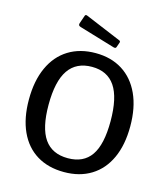

<svg xmlns="http://www.w3.org/2000/svg" viewBox="-137 -1071 1042 1188"><g transform="rotate(15 383.5 -477.0)"><path d="M59 -368Q59 -488 98.5 -574.5Q138 -661 211.5 -706.5Q285 -752 385 -752Q484 -752 556.5 -706.5Q629 -661 668.5 -575Q708 -489 708 -369Q708 -250 669 -165Q630 -80 557 -35Q484 10 384 10Q283 10 210 -34.5Q137 -79 98 -164Q59 -249 59 -368ZM582 -368Q582 -519 533 -591.5Q484 -664 385 -664Q285 -664 235 -591.5Q185 -519 185 -368Q185 -220 234.5 -149.5Q284 -79 385 -79Q485 -79 533.5 -149Q582 -219 582 -368ZM272 -963 504 -866Q509 -864 510.5 -860Q512 -856 509 -850L500 -824Q498 -817 494 -815Q490 -813 482 -815L252 -884Q243 -887 240.5 -891.5Q238 -896 240 -904L258 -956Q259 -961 263 -963Q267 -965 272 -963Z"/></g></svg>

Font: n
Style: Regular
Weight: 500
Designer: Pablo Impallari, Rodrigo Fuenzalida
Foundry: Impallari Type
Version: Version 1.002; ttfautohint (v1.5)